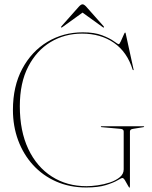

<svg xmlns="http://www.w3.org/2000/svg" viewBox="-20 -860 705 891"><path d="M583 0Q583 7.5 582.5 9.2Q582 11 581 11Q579 11 573 -0.2Q567 -11.5 560.2 -22.8Q553.5 -34 548 -34Q543.5 -34 525 -23Q506.5 -12 471.2 -1Q436 10 380.5 10Q303.5 10 241 -17.5Q178.5 -45 133.5 -94.2Q88.5 -143.5 64.2 -209Q40 -274.5 40 -350Q40 -459.5 83.2 -540.5Q126.5 -621.5 200 -665.8Q273.5 -710 364.5 -710Q418.5 -710 454 -696.2Q489.5 -682.5 508.2 -668.8Q527 -655 531 -655Q534.5 -655 540.8 -668.5Q547 -682 552.8 -695.5Q558.5 -709 560 -709Q562.5 -709 563 -706L599.5 -539Q599.5 -538.5 600 -537.2Q600.5 -536 599.5 -535Q597.5 -533 595.5 -537Q570 -619 508.5 -661.5Q447 -704 360.5 -704Q280 -704 214.8 -664.8Q149.5 -625.5 110.8 -550.5Q72 -475.5 72 -367Q72 -252 111.2 -168.8Q150.5 -85.5 220.5 -40.8Q290.5 4 381.5 4Q403.5 4 432.8 0Q462 -4 489.8 -13.2Q517.5 -22.5 535.8 -37.5Q554 -52.5 554 -74V-250Q554 -260.5 540 -262L451 -270Q448 -270 448 -272Q448 -274 451 -274H646Q649 -274 649 -272Q649 -271 646 -270L597 -262Q583 -260 583 -250ZM462 -732.5Q460.5 -731 456 -734.5L363 -801.5L270 -734.5Q265.5 -731 264 -732.5Q262 -734.5 265.5 -738.5L344.5 -827.5Q355.5 -840 363 -840Q370.5 -840 381.5 -827.5L460.5 -738.5Q464 -734.5 462 -732.5Z"/></svg>

Font: Fraunces 144pt S000 Thin
Style: Regular
Weight: 100
Version: Version 1.000; ttfautohint (v1.8.3)